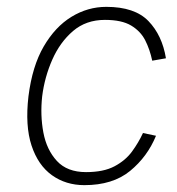

<svg xmlns="http://www.w3.org/2000/svg" viewBox="-20 -530 517 560"><path d="M226 10Q172 10 131.5 -19Q91 -48 72 -105.5Q53 -163 63 -249Q74 -337 107.5 -394.5Q141 -452 188.5 -481Q236 -510 290 -510Q373 -510 413 -468.5Q453 -427 464 -360L424 -353Q417 -386 403.5 -412.5Q390 -439 362.5 -455.5Q335 -472 286 -472Q231 -472 193 -439.5Q155 -407 132.5 -356Q110 -305 103 -249Q97 -194 106.5 -143.5Q116 -93 146 -60.5Q176 -28 231 -28Q282 -28 314 -45Q346 -62 365 -88Q384 -114 397 -142L435 -134Q410 -73 359.5 -31.5Q309 10 226 10Z"/></svg>

Font: Haskoy ExtraLight
Style: Italic
Weight: 200
Designer: Ertekin Erdin
Foundry: Ertekin Erdin
Version: Version 2.000; ttfautohint (v1.8.4.7-5d5b)